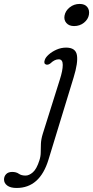

<svg xmlns="http://www.w3.org/2000/svg" viewBox="-144 -705 472 976"><path d="M232.5 -572.5Q207 -572.5 193.5 -588Q180 -603.5 184 -625.5Q188.5 -650 210.2 -667.5Q232 -685 261 -685Q287 -685 299.5 -669.5Q312 -654 308 -630Q304 -606.5 282.8 -589.5Q261.5 -572.5 232.5 -572.5ZM230 -310.5 102.5 106.5Q58.5 250.5 -59.5 250.5Q-91 250.5 -107.2 238.2Q-123.5 226 -123.5 207.5Q-123.5 191.5 -112.8 180.2Q-102 169 -82 169Q-61.5 169 -48.5 178.2Q-35.5 187.5 -14 187.5Q4 187.5 23.2 170.8Q42.5 154 56.5 109.5Q63 89.5 63 69Q63 48.5 64 25.5Q65 2.5 73.5 -25L160 -300Q175 -346.5 175 -375Q175 -403.5 154.5 -403.5Q133.5 -403.5 112.5 -383Q101.5 -374.5 91.5 -376.5Q76.5 -380.5 83.5 -400Q87 -412.5 103.2 -427.2Q119.5 -442 143 -452.5Q166.5 -463 192 -463Q240.5 -463 247 -424.8Q253.5 -386.5 230 -310.5Z"/></svg>

Font: Fraunces 9pt SuperSoft Light
Style: Italic
Weight: 300
Italic angle: -16°
Version: Version 1.000;[b76b70a41]